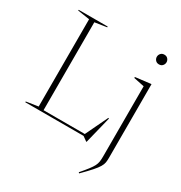

<svg xmlns="http://www.w3.org/2000/svg" viewBox="-219 -898 1214 1286"><g transform="rotate(30 388.0 -255.0)"><path d="M518 24.5H515L480.5 0H30V-6L122 -20V-695L30 -709V-715H254.5V-709L162.5 -695V-15H481.5L564 -187.5L570 -185.5ZM678 -667Q660.5 -667 650.5 -678.5Q640.5 -690 640.5 -704.5Q640.5 -719 650.5 -730.5Q660.5 -742 678 -742Q695.5 -742 705.5 -730.5Q715.5 -719 715.5 -704.5Q715.5 -690 705.5 -678.5Q695.5 -667 678 -667ZM663 -489 581 -506V-513.5L697.5 -527.5H701.5V42.5Q701.5 62.5 699 78.5Q696.5 94.5 685.2 113.5Q674 132.5 649.5 160.2Q625 188 580.5 232.5L574.5 227Q605.5 191 623.2 167.8Q641 144.5 649.5 127.8Q658 111 660.5 94.2Q663 77.5 663 54.5Z"/></g></svg>

Font: Newsreader Display ExtraLight
Style: Regular
Weight: 275
Designer: Hugues Gentile
Foundry: Production Type
Version: Version 1.002